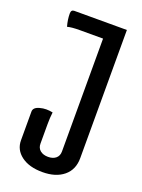

<svg xmlns="http://www.w3.org/2000/svg" viewBox="-129 -710 575 780"><g transform="rotate(20 158.5 -320.0)"><path d="M102 -584Q66 -584 48 -579Q40 -607 40 -634Q40 -650 54 -650H281V-96Q281 -46 247 -18Q213 10 155.5 10Q98 10 64 -15.5Q30 -41 30 -82V-206Q30 -224 56 -231Q70 -235 84 -235Q98 -235 112 -232Q109 -208 109 -181V-96Q109 -77 122 -66.5Q135 -56 156 -56Q177 -56 189.5 -66.5Q202 -77 202 -96V-584Z"/></g></svg>

Font: el_Medula One
Style: Regular
Weight: 400
Designer: Luciano Vergara
Foundry: Luciano Vergara
Version: Version 1.002 August 17, 2020